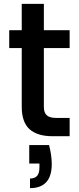

<svg xmlns="http://www.w3.org/2000/svg" viewBox="-20 -708 412 998"><path d="M342 -458C342 -458 342 -551 342 -551C342 -551 208 -551 208 -551C208 -551 208 -688 208 -688C208 -688 93 -688 93 -688C93 -688 93 -551 93 -551C93 -551 28 -551 28 -551C28 -551 28 -458 28 -458C28 -458 93 -458 93 -458C93 -458 93 -153 93 -153C93 -153 93 -153 93 -153C93 -99 107 -60 134 -36C161 -12 201 0 252 0C252 0 342 0 342 0C342 0 342 -95 342 -95C342 -95 272 -95 272 -95C272 -95 272 -95 272 -95C249 -95 232 -100 223 -109C213 -118 208 -132 208 -153C208 -153 208 -458 208 -458C208 -458 342 -458 342 -458ZM132 46C132 46 132 142 132 142C132 142 185 142 185 142C185 142 185 163 185 163C185 163 185 163 185 163C185 182 181 197 173 206C165 215 153 220 136 220C136 220 136 270 136 270C136 270 136 270 136 270C211 270 249 228 249 145C249 145 249 145 249 145C249 114 244 81 235 46C235 46 132 46 132 46Z"/></svg>

Font: Girnar Poppins
Style: Medium
Weight: 500
Designer: Ninad Kale (Devanagari), Jonny Pinhorn (Latin)
Foundry: Indian Type Foundry
Version: ""